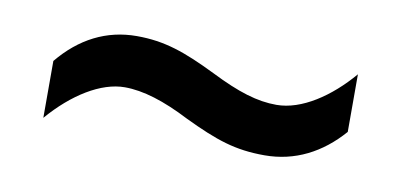

<svg xmlns="http://www.w3.org/2000/svg" viewBox="-31 -454 534 256"><g transform="rotate(10 236.0 -326.0)"><path d="M224 -293C268 -272 294 -263 334 -263C375 -263 410 -281 438 -313V-391C409 -357 372 -332 338 -332C312 -332 286 -340 248 -359C205 -380 177 -390 139 -390C98 -390 63 -372 35 -338V-261C66 -297 103 -320 135 -320C160 -320 189 -311 224 -293Z"/></g></svg>

Font: Noto Sans Telugu Condensed
Style: Regular
Weight: 400
Width: 3
Designer: Jelle Bosma - Monotype Design Team
Foundry: Monotype Imaging Inc.
Version: Version 2.005